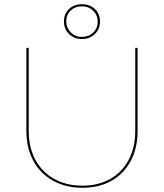

<svg xmlns="http://www.w3.org/2000/svg" viewBox="-20 -885 777 910"><path d="M283 -784Q283 -819 307 -842Q331 -865 368 -865Q406 -865 430 -842Q454 -819 454 -782Q454 -747 429.5 -723.5Q405 -700 368 -700Q331 -700 307 -724Q283 -748 283 -784ZM443 -782Q443 -813 421.5 -834Q400 -855 368 -855Q336 -855 315 -835Q294 -815 294 -784Q294 -753 315.5 -731.5Q337 -710 368 -710Q400 -710 421.5 -730.5Q443 -751 443 -782ZM105 -265V-658H116V-265Q116 -187 147.5 -128Q179 -69 237 -37Q295 -5 371 -5Q446 -5 502.5 -37Q559 -69 590 -127.5Q621 -186 621 -264V-658H632V-264Q632 -183 599.5 -122Q567 -61 508 -28Q449 5 371 5Q292 5 231.5 -28.5Q171 -62 138 -123Q105 -184 105 -265Z"/></svg>

Font: Ysabeau Infant Hairline
Style: Regular
Weight: 100
Designer: Christian Thalmann (Catharsis Fonts)
Version: Version 0.003